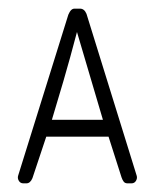

<svg xmlns="http://www.w3.org/2000/svg" viewBox="-20 -424 360 444"><path d="M284 0H275Q269 0 266 -4Q263 -8 261 -14L231 -108H87L55 -12Q50 0 41 0H34Q27 0 23.5 -6Q20 -12 22 -18L138 -390L141 -396Q142 -397 142 -397.5Q142 -398 143 -399Q147 -404 152 -404H165Q175 -404 180 -392L296 -18Q298 -12 294.5 -6Q291 0 284 0ZM158 -350Q142 -289 126.5 -236Q111 -183 100 -147H218Z"/></svg>

Font: Chathura
Style: Regular
Weight: 400
Designer: Appaji Ambarisha Darbha
Foundry: Aditya Fonts
Version: Version 1.001 2016